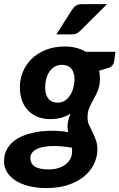

<svg xmlns="http://www.w3.org/2000/svg" viewBox="-53 -754 592 952"><path d="M0 0ZM442.5 -364Q442.5 -331 433 -307.2Q423.5 -283.5 411.8 -263Q400 -242.5 390.5 -221.2Q381 -200 381 -171.5Q381 -151 388.8 -133.8Q396.5 -116.5 405.5 -98.5Q414.5 -80.5 422.2 -60Q430 -39.5 430 -13Q429.5 26 412.2 60.8Q395 95.5 362.8 121.8Q330.5 148 283.5 163.2Q236.5 178.5 177 178.5Q128.5 178.5 89.5 168.5Q50.5 158.5 23.2 140.8Q-4 123 -18.5 98.8Q-33 74.5 -33 46Q-33 10 -17.2 -16.5Q-1.5 -43 24.2 -60.8Q50 -78.5 83.2 -88.5Q116.5 -98.5 151.8 -102.8Q187 -107 221.8 -105.5Q256.5 -104 285 -99Q282 -113 282 -128.5Q282 -156.5 297 -191Q277.5 -178 252.8 -170.8Q228 -163.5 193 -163.5Q163.5 -163.5 137 -173.2Q110.5 -183 90 -202.5Q69.5 -222 57.5 -251.8Q45.5 -281.5 45.5 -321.5Q45.5 -359.5 59.8 -395.8Q74 -432 102.2 -460.5Q130.5 -489 172.5 -506.2Q214.5 -523.5 269.5 -523.5Q298 -523.5 324.2 -516.8Q350.5 -510 373 -497H519.5L513.5 -453Q510 -427 487 -418L438.5 -403.5Q440.5 -394 441.5 -384.2Q442.5 -374.5 442.5 -364ZM232.5 -245Q253 -245 268.5 -255Q284 -265 294.5 -281.2Q305 -297.5 310.5 -318Q316 -338.5 316.5 -359Q316.5 -394 300.8 -413.2Q285 -432.5 254 -432.5Q233.5 -432.5 218 -423.2Q202.5 -414 192 -398.5Q181.5 -383 176.2 -362.8Q171 -342.5 171 -321Q171 -285 186.8 -265Q202.5 -245 232.5 -245ZM304.5 -2Q304.5 -7.5 304.2 -12.2Q304 -17 303.5 -21.5Q248 -31 208.8 -30Q169.5 -29 144.8 -21Q120 -13 108.8 0.2Q97.5 13.5 97.5 29Q97.5 57 119.2 71.5Q141 86 188.5 86Q214.5 86 235.8 79.5Q257 73 272.2 61.2Q287.5 49.5 296 33.2Q304.5 17 304.5 -2ZM477.5 -733.5 346 -602.5Q335.5 -592 326.2 -587.8Q317 -583.5 302.5 -583.5H226.5L304 -705.5Q313 -719.5 324 -726.5Q335 -733.5 354.5 -733.5Z"/></svg>

Font: Lato Heavy
Style: Italic
Weight: 800
Italic angle: -7°
Designer: Lukasz Dziedzic
Foundry: tyPoland Lukasz Dziedzic
Version: Version 2.007; 2014-02-27